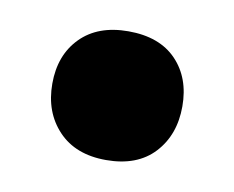

<svg xmlns="http://www.w3.org/2000/svg" viewBox="-38 -233 348 285"><g transform="rotate(10 136.0 -91.0)"><path d="M136 6Q90 6 64 -21.5Q38 -49 38 -92Q38 -135 64 -161.5Q90 -188 136 -188Q183 -188 208.5 -161.5Q234 -135 234 -92Q234 -49 208.5 -21.5Q183 6 136 6Z"/></g></svg>

Font: Chiron GoRound TC H
Style: Regular
Weight: 900
Designer: Ryoko NISHIZUKA 西塚涼子 (kana, bopomofo & ideographs); Paul D. Hunt (Latin, Greek & Cyrillic); Sandoll Communications 산돌커뮤니
Foundry: Adobe
Version: Version 1.000;hotconv 1.1.1;makeotfexe 2.6.0